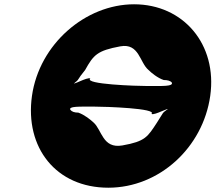

<svg xmlns="http://www.w3.org/2000/svg" viewBox="-20 -860 1012 895"><path d="M668 -459C617 -459 371 -467 401 -494C387 -503 311 -457 325 -475C334 -484 296 -445 326 -472C352 -492 336 -484 377 -534C416 -604 433 -624 541 -644C629 -660 631 -568 672 -534C686 -520 714 -497 743 -487C759 -487 774 -484 781 -475C788 -457 742 -459 668 -459ZM420 -363C471 -363 715 -355 686 -329C700 -320 775 -365 762 -348C753 -339 789 -376 760 -350C734 -331 745 -340 712 -289C668 -222 658 -201 550 -182C458 -166 455 -255 416 -289C402 -302 374 -325 345 -335C328 -335 315 -339 308 -348C299 -365 346 -363 420 -363ZM129 -413C95 -172 241 15 485 15C722 15 926 -172 960 -413C994 -654 834 -840 605 -840C378 -840 163 -654 129 -413Z"/></svg>

Font: Hussar Przerywany
Style: Obl
Weight: 400
Foundry: Cannot Into Space Fonts
Version: Version 0.982